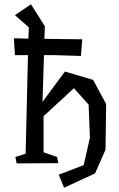

<svg xmlns="http://www.w3.org/2000/svg" viewBox="-20 -759 557 899"><path d="M395 -269 326 -346 184 -215V-46L247 -24L253 5L58 6L52 -24L100 -39L111 -501H50L45 -580L113 -578L115 -631L50 -688L125 -739L190 -636L188 -577H197L365 -575L359 -497L228 -501H186L179 -282L284 -424L416 -385L477 -272L474 -58L425 53L280 120L255 59L372 14L401 -115Z"/></svg>

Font: Underdog
Style: Regular
Weight: 400
Designer: Sergey Steblina
Foundry: Sergey Steblina, Jovanny Lemonad
Version: Version 1.001; ttfautohint (v0.9)